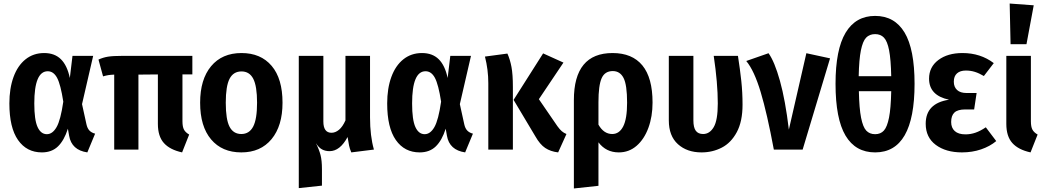

<svg xmlns="http://www.w3.org/2000/svg" viewBox="-20 -846 5915 1086"><path d="M375 -405 390 -530H507L444 -257L469 -143Q474 -120 486 -107.5Q498 -95 518 -90L474 16Q385 3 371 -78L364 -118Q343 -52 308 -18Q273 16 217 16Q131 16 82 -54Q33 -124 33 -261Q33 -346 56.5 -410.5Q80 -475 124.5 -510.5Q169 -546 230 -546Q289 -546 324.5 -511Q360 -476 375 -405ZM174 -261Q174 -168 192.5 -127.5Q211 -87 245 -87Q277 -87 300 -127Q323 -167 338 -271Q323 -368 303 -405.5Q283 -443 250 -443Q174 -443 174 -261Z M1012 -425V-160Q1012 -129 1020.5 -113Q1029 -97 1050 -85L1010 16Q941 1 907 -37Q873 -75 873 -145V-425L763 -424V0H626V-424Q605 -423 592.5 -421Q580 -419 563 -414L537 -509Q563 -521 591 -525.5Q619 -530 672 -530H1068V-425Z M1578 -265Q1578 -134 1516 -59Q1454 16 1345 16Q1236 16 1174 -57.5Q1112 -131 1112 -265Q1112 -397 1174 -471.5Q1236 -546 1346 -546Q1455 -546 1516.5 -473.5Q1578 -401 1578 -265ZM1257 -265Q1257 -170 1278.5 -129Q1300 -88 1345 -88Q1390 -88 1412 -130Q1434 -172 1434 -265Q1434 -359 1412.5 -400.5Q1391 -442 1346 -442Q1300 -442 1278.5 -400.5Q1257 -359 1257 -265Z M1967 16Q1958 -5 1954.5 -22.5Q1951 -40 1946 -71Q1903 9 1844 9Q1820 9 1801.5 -1Q1783 -11 1767 -36Q1785 0 1793 31Q1801 62 1801 110V204L1670 218V-530H1809V-159Q1809 -95 1855 -95Q1877 -95 1897.5 -112Q1918 -129 1934 -165V-530H2073V-182Q2073 -77 2095 0Z M2512 -405 2527 -530H2644L2581 -257L2606 -143Q2611 -120 2623 -107.5Q2635 -95 2655 -90L2611 16Q2522 3 2508 -78L2501 -118Q2480 -52 2445 -18Q2410 16 2354 16Q2268 16 2219 -54Q2170 -124 2170 -261Q2170 -346 2193.5 -410.5Q2217 -475 2261.5 -510.5Q2306 -546 2367 -546Q2426 -546 2461.5 -511Q2497 -476 2512 -405ZM2311 -261Q2311 -168 2329.5 -127.5Q2348 -87 2382 -87Q2414 -87 2437 -127Q2460 -167 2475 -271Q2460 -368 2440 -405.5Q2420 -443 2387 -443Q2311 -443 2311 -261Z M3028 -285 3133 -132Q3146 -114 3157.5 -104Q3169 -94 3184 -88L3137 16Q3094 11 3064 -9Q3034 -29 3008 -75L2885 -281L3052 -544L3167 -492ZM2881 -354V0H2742V-375Q2742 -452 2723 -526L2850 -543Q2865 -510 2873 -467.5Q2881 -425 2881 -354Z M3671 -266Q3671 -187 3647.5 -123Q3624 -59 3581 -21.5Q3538 16 3480 16Q3408 16 3365 -41V205L3226 220V-280Q3226 -546 3445 -546Q3556 -546 3613.5 -476Q3671 -406 3671 -266ZM3527 -265Q3527 -366 3507 -405Q3487 -444 3446 -444Q3401 -444 3383 -403.5Q3365 -363 3365 -268V-141Q3395 -88 3443 -88Q3483 -88 3505 -131Q3527 -174 3527 -265Z M4180 -254Q4180 -159 4147.5 -98.5Q4115 -38 4062.5 -11Q4010 16 3948 16Q3866 16 3814.5 -30.5Q3763 -77 3763 -165V-530H3902V-165Q3902 -125 3915.5 -106.5Q3929 -88 3957 -88Q3994 -88 4017 -127Q4040 -166 4040 -261Q4040 -376 4017 -530H4154Q4166 -453 4173 -388Q4180 -323 4180 -254Z M4442 -113 4541 -545 4675 -516 4520 0H4357Q4319 -204 4282.5 -325.5Q4246 -447 4201 -501L4327 -545Q4361 -498 4391.5 -389Q4422 -280 4442 -113Z M5153 -372Q5153 16 4930 16Q4819 16 4762.5 -79Q4706 -174 4706 -372Q4706 -566 4763 -661Q4820 -756 4930 -756Q5040 -756 5096.5 -662Q5153 -568 5153 -372ZM4837 -415H5021Q5019 -510 5009 -561.5Q4999 -613 4980 -633Q4961 -653 4930 -653Q4898 -653 4879 -633Q4860 -613 4849.5 -561.5Q4839 -510 4837 -415ZM5021 -330H4838Q4840 -233 4850.5 -180Q4861 -127 4880 -107Q4899 -87 4930 -87Q4961 -87 4979.5 -107.5Q4998 -128 5008.5 -180.5Q5019 -233 5021 -330Z M5601 -489 5545 -416Q5518 -432 5494 -439.5Q5470 -447 5443 -447Q5411 -447 5393 -431Q5375 -415 5375 -384Q5375 -354 5393.5 -337Q5412 -320 5446 -320H5504L5490 -227H5440Q5397 -227 5378.5 -209.5Q5360 -192 5360 -156Q5360 -123 5380.5 -104.5Q5401 -86 5441 -86Q5470 -86 5497.5 -95.5Q5525 -105 5556 -126L5615 -48Q5579 -18 5529 -1Q5479 16 5421 16Q5330 16 5273 -26.5Q5216 -69 5216 -146Q5216 -262 5348 -282Q5235 -306 5235 -401Q5235 -467 5287.5 -506.5Q5340 -546 5424 -546Q5526 -546 5601 -489Z M5811 -160Q5811 -129 5819.5 -113Q5828 -97 5849 -85L5809 16Q5740 1 5706 -37Q5672 -75 5672 -145V-530H5811ZM5827 -816 5786 -596H5696L5691 -826Z"/></svg>

Font: Fira Sans Condensed SemiBold
Style: Regular
Weight: 600
Width: 3
Designer: bBox Type GmbH & Carrois Corporate GbR & Edenspiekermann AG
Foundry: bBox Type GmbH & Carrois Corporate GbR & Edenspiekermann AG
Version: Version 4.301